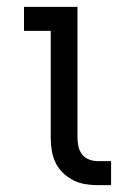

<svg xmlns="http://www.w3.org/2000/svg" viewBox="-20 -540 373 560"><path d="M304 0H266Q247 0 228.5 -3Q210 -6 193.5 -14.5Q177 -23 163.5 -36Q150 -49 142 -65.5Q134 -82 131 -100.5Q128 -119 128 -138V-450H50V-520H206V-138Q206 -125 209 -112Q212 -99 220 -89Q228 -79 240.5 -74.5Q253 -70 266 -70H304Z"/></svg>

Font: Huly
Style: Regular
Weight: 400
Designer: Belleve Invis
Foundry: Belleve Invis
Version: Version 33.2.5; ttfautohint (v1.8.4)